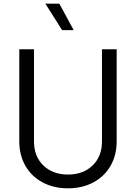

<svg xmlns="http://www.w3.org/2000/svg" viewBox="-20 -1013 740 1045"><path d="M85 -243V-745H165V-243Q165 -162 216 -112.5Q267 -63 350 -63Q433 -63 484 -112.5Q535 -162 535 -243V-745H615V-243Q615 -169 582 -111Q549 -53 488.5 -20.5Q428 12 350 12Q272 12 211.5 -20.5Q151 -53 118 -111Q85 -169 85 -243ZM227 -993H303L381 -849H318Z"/></svg>

Font: Eudoxus Sans
Style: Regular
Weight: 400
Designer: Stijn de Vries
Foundry: tokotype
Version: Version 2.005